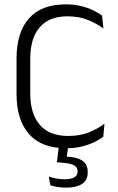

<svg xmlns="http://www.w3.org/2000/svg" viewBox="-20 -670 544 882"><path d="M285 11Q170.5 11 113.2 -54.2Q56 -119.5 56 -238.5V-401.5Q56 -520.5 112.8 -585.2Q169.5 -650 282.5 -650Q321 -650 352.5 -642.2Q384 -634.5 408.2 -622.5Q432.5 -610.5 449 -598L455 -539Q425 -561.5 384.5 -578.2Q344 -595 289.5 -595Q205.5 -595 162.2 -544.5Q119 -494 119 -400.5V-240.5Q119 -147.5 162.8 -96.5Q206.5 -45.5 293.5 -45.5Q347.5 -45.5 388.5 -62Q429.5 -78.5 460 -102L454.5 -42Q438 -29 413 -17Q388 -5 356 3Q324 11 285 11ZM294 -5 284.5 68 257.5 49Q263.5 49 271.5 49Q279.5 49 286.5 49.5Q336 52 359.5 69Q383 86 383 120V122Q383 157.5 357.2 174.8Q331.5 192 283.5 192Q263 192 244 188.8Q225 185.5 211.5 181.5L204 141Q219.5 146.5 237.8 150Q256 153.5 276.5 153.5Q306.5 153.5 321.5 144.5Q336.5 135.5 336.5 118.5V117.5Q336.5 97 318.2 88.2Q300 79.5 256.5 76.5Q251.5 76 247.8 76Q244 76 241.5 75.5L251 -5Z"/></svg>

Font: Anek Bangla Light
Style: Regular
Weight: 300
Designer: Sulekha Rajkumar (Bangla), Yesha Goshar (Latin)
Foundry: Ek Type
Version: Version 1.003